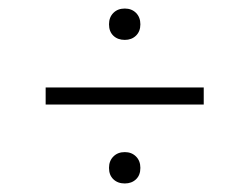

<svg xmlns="http://www.w3.org/2000/svg" viewBox="-20 -605 584 450"><path d="M272.5 -511.5Q256 -511.5 245.8 -521.2Q235.5 -531 235.5 -548Q235.5 -564.5 245.8 -574.8Q256 -585 272.5 -585Q288.5 -585 298.8 -574.8Q309 -564.5 309 -548Q309 -531.5 298.8 -521.5Q288.5 -511.5 272.5 -511.5ZM87 -360V-400H457.5V-360ZM272.5 -175Q256 -175 245.8 -184.8Q235.5 -194.5 235.5 -211.5Q235.5 -228 245.8 -238.2Q256 -248.5 272.5 -248.5Q288.5 -248.5 298.8 -238.2Q309 -228 309 -211.5Q309 -194.5 298.8 -184.8Q288.5 -175 272.5 -175Z"/></svg>

Font: Encode Sans SmExp XLt
Style: Regular
Weight: 200
Width: 6
Designer: Multiple Designers
Foundry: Impallari Type
Version: Version 3.002; ttfautohint (v1.8.3) -l 8 -r 50 -G 200 -x 14 